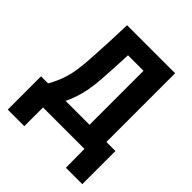

<svg xmlns="http://www.w3.org/2000/svg" viewBox="-189 -654 885 885"><g transform="rotate(45 254.0 -211.0)"><path d="M10 121V-96H56Q81 -139 94 -183Q107 -227 112 -294Q114 -325 116 -358.5Q118 -392 120 -436Q122 -480 124 -543H437V-95H496V121H389L388 -1H118V121ZM170 -96H326V-448H225Q223 -406 221 -366Q219 -326 216 -283Q211 -219 199.5 -175.5Q188 -132 170 -96Z"/></g></svg>

Font: Noto Sans ExtraCondensed SemiBold
Style: Regular
Weight: 600
Width: 2
Designer: Monotype Design Team
Foundry: Monotype Imaging Inc.
Version: Version 2.013; ttfautohint (v1.8.4.7-5d5b)